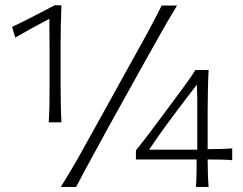

<svg xmlns="http://www.w3.org/2000/svg" viewBox="-20 -736 955 756"><path d="M171.9 -254.3H221.9C220.5 -279.5 220 -303.3 219.5 -326.2C219 -349 218.6 -374.3 218.6 -401.9V-554.8C218.6 -582.9 219 -610 219.5 -637.1C220 -663.8 221 -689.5 221.9 -714.8L196.2 -715.7C168.1 -701 140.5 -686.7 112.9 -672.4C84.8 -658.1 56.7 -643.8 27.6 -630L40 -588.1C87.1 -615.2 131.9 -640 174.3 -661.9C174.8 -619 174.8 -575.7 175.2 -532.4C175.2 -489 175.2 -445.2 175.2 -401.9C175.2 -374.3 175.2 -349 174.8 -326.2C174.3 -303.3 173.3 -279.5 171.9 -254.3ZM219.5 0H280C299 -36.7 318.1 -72.9 337.6 -108.1C356.7 -143.3 378.6 -183.8 403.8 -229.5L541.9 -478.1C568.1 -525.2 591.4 -567.1 611.9 -602.9C631.9 -638.6 653.8 -675.7 677.1 -714.3H616.7C597.1 -675.7 578.1 -638.6 558.6 -602.9C539 -567.1 515.7 -525.2 489.5 -478.1L351.9 -229.5C326.7 -183.8 304.3 -143.3 284.3 -108.1C263.8 -72.9 242.4 -36.7 219.5 0ZM797.6 -108.1C813.8 -108.1 831 -108.1 848.6 -107.6C866.2 -107.1 881.4 -106.7 894.3 -105.2V-151.9C881.4 -150.5 866.2 -150 848.6 -149.5C831 -149 813.8 -148.6 797.6 -148.6V-297.6C797.6 -324.3 798.1 -351 798.6 -378.1C799 -405.2 800 -432.4 801.4 -460.5H749.5C740 -445.2 729.5 -429.5 718.1 -413.8C706.7 -398.1 695.2 -382.4 683.8 -367.1L621.4 -282.9C610.5 -268.6 598.6 -252.9 585.7 -235.2C572.9 -217.6 560 -201 547.6 -184.8C535.2 -168.6 524.3 -154.8 515.2 -143.8V-108.1H754.3C754.3 -87.1 754.3 -68.6 753.8 -52.4C753.3 -35.7 752.9 -18.6 751.4 0H801.4C800 -18.6 799 -35.7 798.6 -52.4C798.1 -68.6 797.6 -87.1 797.6 -108.1ZM567.1 -146.7C589 -179.5 611.9 -212.4 636.2 -245.2C660.5 -278.1 684.8 -311 710 -343.8L755.2 -402.9C755.7 -384.3 756.2 -366.2 756.7 -347.6C756.7 -329 756.7 -310.5 756.7 -291.9V-146.7Z"/></svg>

Font: Pinar Light
Style: Regular
Weight: 300
Designer: Amin Abedi
Version: Version 2.00;September 9, 2021;FontCreator 13.0.0.2683 64-bi